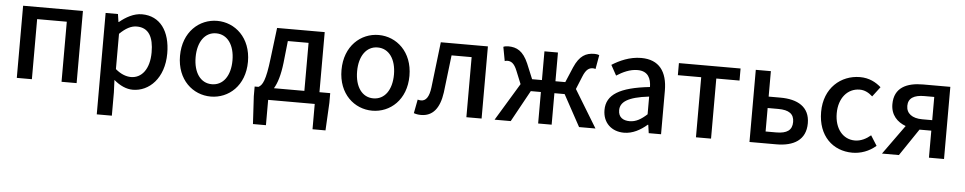

<svg xmlns="http://www.w3.org/2000/svg" viewBox="-42 -900 7325 1458"><g transform="rotate(5 3620.5 -170.5)"><path d="M87 0H202V-458H428V0H543V-550H87Z M716 223H831V45L827 -49C874 -9 923 13 972 13C1096 13 1209 -95 1209 -284C1209 -453 1131 -564 992 -564C930 -564 870 -530 822 -490H819L810 -550H716ZM950 -82C916 -82 874 -95 831 -132V-401C877 -446 918 -468 961 -468C1053 -468 1090 -397 1090 -282C1090 -153 1030 -82 950 -82Z M1566 13C1702 13 1825 -92 1825 -275C1825 -458 1702 -564 1566 -564C1430 -564 1307 -458 1307 -275C1307 -92 1430 13 1566 13ZM1566 -81C1480 -81 1426 -158 1426 -275C1426 -391 1480 -469 1566 -469C1653 -469 1707 -391 1707 -275C1707 -158 1653 -81 1566 -81Z M2003 0H2358V193H2457L2468 -18V-92H2386V-550H2023L1994 -315C1974 -144 1951 -108 1921 -92H1892V-18L1904 193H2003ZM2095 -291 2113 -458H2271V-92H2039C2064 -133 2084 -196 2095 -291Z M2797 13C2933 13 3056 -92 3056 -275C3056 -458 2933 -564 2797 -564C2661 -564 2538 -458 2538 -275C2538 -92 2661 13 2797 13ZM2797 -81C2711 -81 2657 -158 2657 -275C2657 -391 2711 -469 2797 -469C2884 -469 2938 -391 2938 -275C2938 -158 2884 -81 2797 -81Z M3169 13C3258 13 3310 -50 3327 -172C3339 -268 3350 -364 3361 -458H3514V0H3630V-550H3271C3257 -434 3244 -318 3230 -203C3221 -128 3196 -97 3160 -97C3150 -97 3142 -99 3134 -101L3114 4C3131 10 3147 13 3169 13Z M3729 0H3852L3984 -240H4061V0H4164V-240H4242L4373 0H4498L4324 -286L4364 -384C4387 -442 4412 -454 4440 -454C4448 -454 4452 -452 4459 -450L4478 -557C4468 -562 4455 -564 4442 -564C4376 -564 4328 -539 4288 -447L4239 -331H4164V-550H4061V-331H3986L3938 -447C3898 -539 3849 -564 3784 -564C3771 -564 3758 -562 3747 -557L3767 -450C3774 -452 3778 -454 3786 -454C3814 -454 3839 -442 3862 -384L3902 -286Z M4716 13C4782 13 4841 -20 4891 -63H4895L4904 0H4998V-331C4998 -477 4935 -564 4798 -564C4710 -564 4633 -528 4576 -492L4619 -414C4666 -444 4720 -470 4778 -470C4859 -470 4882 -414 4883 -350C4654 -325 4554 -264 4554 -146C4554 -49 4621 13 4716 13ZM4751 -78C4702 -78 4665 -100 4665 -154C4665 -216 4720 -258 4883 -277V-142C4838 -101 4799 -78 4751 -78Z M5264 0H5379V-458H5556V-550H5086V-458H5264Z M5672 0H5877C6008 0 6101 -52 6101 -180C6101 -305 6008 -356 5877 -356H5787V-550H5672ZM5787 -90V-269H5868C5950 -269 5989 -241 5989 -180C5989 -118 5950 -90 5868 -90Z M6457 13C6520 13 6585 -10 6636 -55L6588 -131C6555 -103 6514 -81 6468 -81C6377 -81 6313 -158 6313 -275C6313 -391 6379 -469 6472 -469C6509 -469 6540 -453 6570 -426L6627 -501C6587 -536 6536 -564 6466 -564C6321 -564 6194 -458 6194 -275C6194 -92 6308 13 6457 13Z M7040 0H7155V-550H6947C6823 -550 6728 -507 6728 -381C6728 -298 6778 -248 6843 -224L6682 0H6811L6950 -206H7040ZM6964 -286C6887 -286 6842 -320 6842 -378C6842 -437 6887 -463 6964 -463H7040V-286Z"/></g></svg>

Font: Noto Sans JP Medium
Style: Regular
Weight: 500
Designer: Ryoko NISHIZUKA  (kana, bopomofo & ideographs); Paul D. Hunt (Latin, Greek & Cyrillic); Sandoll Communications , Soo-you
Foundry: Adobe
Version: Version 2.002;hotconv 1.0.116;makeotfexe 2.5.65601